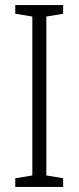

<svg xmlns="http://www.w3.org/2000/svg" viewBox="-20 -734 309 754"><path d="M228 0H40V-34L107 -45V-669L40 -680V-714H228V-680L162 -669V-45L228 -34Z"/></svg>

Font: Noto Sans Telugu Condensed Light
Style: Regular
Weight: 300
Width: 3
Designer: Jelle Bosma - Monotype Design Team
Foundry: Monotype Imaging Inc.
Version: Version 2.005; ttfautohint (v1.8.4.7-5d5b)